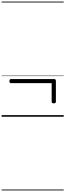

<svg xmlns="http://www.w3.org/2000/svg" viewBox="-20 -1435 803 2360"><path d="M640 -165Q628 -165 621.5 -169.5Q615 -174 615 -184V-413H114Q105 -413 100.5 -419Q96 -425 96 -437Q96 -463 114 -463H649Q667 -463 667 -437V-184Q667 -174 660.5 -169.5Q654 -165 640 -165ZM0 895H763V905H0ZM0 -20H763V0H0ZM0 -505H763V-500H0ZM0 -1415H763V-1405H0Z"/></svg>

Font: Playwrite BE WAL Guides
Style: Regular
Weight: 400
Designer: Veronika Burian, José Scaglione
Foundry: TypeTogether
Version: Version 1.003